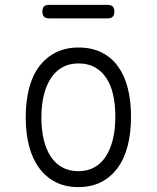

<svg xmlns="http://www.w3.org/2000/svg" viewBox="-20 -754 640 784"><path d="M300 10Q247 10 207 -10.5Q167 -31 139.5 -68.5Q112 -106 98.5 -158.5Q85 -211 85 -275Q85 -340 98.5 -392.5Q112 -445 139.5 -482Q167 -519 207.5 -539.5Q248 -560 301 -560Q355 -560 395.5 -539.5Q436 -519 462.5 -482Q489 -445 502 -393Q515 -341 515 -277Q515 -212 501.5 -159Q488 -106 460.5 -68.5Q433 -31 393 -10.5Q353 10 300 10ZM300 -55Q337 -55 365 -70.5Q393 -86 412 -115Q431 -144 441 -185.5Q451 -227 451 -277Q451 -327 442 -367Q433 -407 414 -435.5Q395 -464 367 -479.5Q339 -495 301 -495Q263 -495 235 -479.5Q207 -464 188 -435Q169 -406 159 -365.5Q149 -325 149 -275Q149 -225 158.5 -184.5Q168 -144 187 -115Q206 -86 234.5 -70.5Q263 -55 300 -55ZM180 -679Q166 -679 159.5 -686Q153 -693 153 -707Q153 -721 159.5 -727.5Q166 -734 180 -734H420Q434 -734 440.5 -727Q447 -720 447 -707Q447 -693 440.5 -686Q434 -679 420 -679Z"/></svg>

Font: Maple Mono NL ExtraLight
Style: Regular
Weight: 275
Monospace: yes
Designer: subframe7536
Version: Version 7.000